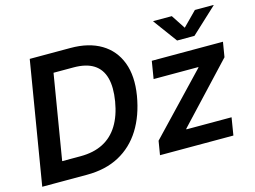

<svg xmlns="http://www.w3.org/2000/svg" viewBox="-100 -928 1461 1102"><g transform="rotate(-15 630.0 -376.5)"><path d="M290 0H86.4L105 -112.3H282.2Q359.9 -112.3 415.8 -140.9Q471.7 -169.4 506.6 -225.8Q541.5 -282.2 555.2 -364.7Q568.8 -447.3 553.7 -502.9Q538.6 -558.6 494.1 -586.9Q449.7 -615.2 374.5 -615.2H185.1L203.6 -727.5H387.2Q495.6 -727.5 568.6 -683.8Q641.6 -640.1 672.4 -558.6Q703.1 -477.1 684.6 -364.3Q665.5 -250.5 614.5 -168.9Q563.5 -87.4 482.2 -43.7Q400.9 0 290 0ZM274.9 -727.5 154.3 0H24.4L145 -727.5ZM724.1 0 737.8 -82.5 1066.9 -428.2 1067.9 -431.6H801.8L818.8 -535.6H1241.7L1227.1 -447.3L909.2 -107.9L908.7 -104H1177.2L1160.2 0ZM996.1 -753.4 1050.8 -669.9 1133.3 -753.4H1244.1L1243.7 -751L1092.3 -610.4H989.3L885.7 -751L886.2 -753.4Z"/></g></svg>

Font: Inter 20pt SemiBold
Style: Italic
Weight: 600
Italic angle: -9.3988°
Version: Version 4.001;git-66647c0bb